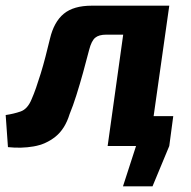

<svg xmlns="http://www.w3.org/2000/svg" viewBox="-36 -514 673 676"><path d="M383 -105H574L560 0L501 142H397L443 0H368ZM547 -494 533 -392H338Q312 -392 299 -381Q286 -370 278 -339Q268 -300 256.5 -258.5Q245 -217 233 -179Q221 -141 209 -112Q193 -60 159.5 -33Q126 -6 82.5 1.5Q39 9 -8 4L-16 -109Q12 -113 36.5 -121.5Q61 -130 75 -164Q83 -182 91 -205Q99 -228 107.5 -255.5Q116 -283 124 -314Q132 -345 140 -378Q154 -437 188.5 -465.5Q223 -494 287 -494ZM560 -494 490 0H343L412 -494Z"/></svg>

Font: Exo 2
Style: Bold Italic
Weight: 700
Italic angle: -8°
Designer: Natanael Gama
Foundry: Natanael Gama
Version: Version 2.010